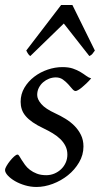

<svg xmlns="http://www.w3.org/2000/svg" viewBox="-22 -724 397 764"><path d="M340.8 -412.1Q331.1 -400.9 321.5 -391.8Q312 -382.8 303.7 -376Q295.4 -369.1 288.8 -365.5Q282.2 -361.8 278.8 -361.8Q272.5 -361.8 265.4 -370.4Q258.3 -378.9 249.3 -388.9Q240.2 -398.9 228.3 -407.5Q216.3 -416 200.2 -416Q186.5 -416 173.3 -410.9Q160.2 -405.8 149.7 -396.7Q139.2 -387.7 132.6 -374.8Q126 -361.8 126 -346.2Q126 -329.1 142.3 -310.1Q158.7 -291 198.2 -272.9Q218.3 -263.7 238.3 -251.5Q258.3 -239.3 274.2 -223.4Q290 -207.5 300 -187.3Q310.1 -167 310.1 -141.1Q310.1 -107.4 292.7 -77.9Q275.4 -48.3 248.3 -26.6Q221.2 -4.9 188 7.6Q154.8 20 123 20Q100.1 20 77.6 13.4Q55.2 6.8 37.6 -3.4Q20 -13.7 9 -25.6Q-2 -37.6 -2 -47.9Q-2 -53.2 3.9 -63.5Q9.8 -73.7 17.8 -83.7Q25.9 -93.8 34.2 -101.3Q42.5 -108.9 47.9 -108.9Q51.3 -108.9 54.9 -102.8Q58.6 -96.7 64.2 -87.6Q69.8 -78.6 77.6 -67.9Q85.4 -57.1 97.2 -48.1Q108.9 -39.1 124.8 -33Q140.6 -26.9 162.1 -26.9Q179.2 -26.9 194.6 -33.4Q210 -40 221.4 -51Q232.9 -62 239.5 -76.9Q246.1 -91.8 246.1 -108.9Q246.1 -127.9 238.3 -143.3Q230.5 -158.7 217.5 -171.1Q204.6 -183.6 187.5 -193.8Q170.4 -204.1 151.9 -212.9Q126 -225.1 108.4 -237.3Q90.8 -249.5 80.1 -262.2Q69.3 -274.9 64.7 -289.1Q60.1 -303.2 60.1 -318.8Q60.1 -349.6 75.2 -375Q90.3 -400.4 114.3 -418.7Q138.2 -437 167.7 -447Q197.3 -457 226.1 -457Q251 -457 268.1 -451.2Q285.2 -445.3 298.1 -437.5Q311 -429.7 320.8 -422.4Q330.6 -415 340.8 -412.1ZM355.5 -522.9Q348.6 -513.2 345 -508.8Q341.3 -504.4 333.5 -501L231.9 -630.4L98.6 -501Q94.2 -503.9 90.8 -508.5Q87.4 -513.2 82.5 -522.9L221.2 -704.1H266.1Z"/></svg>

Font: Gentium Plus Phon
Style: Italic
Weight: 400
Italic angle: -8°
Designer: J. Victor Gaultney, Annie Olsen, Iska Routamaa, Becca Hirsbrunner
Foundry: SIL International
Version: Version 5.000